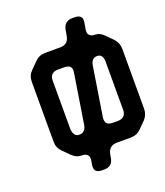

<svg xmlns="http://www.w3.org/2000/svg" viewBox="-130 -679 747 871"><g transform="rotate(-20 243.5 -243.5)"><path d="M103 -11Q123 9 147 9Q189 9 181 48L178 65Q172 104 212 104H223Q263 104 269 65L272 48Q280 9 318 9H386Q415 9 435 -11L467 -43Q487 -65 487 -93V-383Q487 -411 467 -433L435 -465Q415 -485 395 -485Q354 -485 361 -524L366 -552Q374 -591 332 -591H321Q283 -591 275 -552L270 -524Q264 -485 224 -485H152Q123 -485 103 -465L70 -432Q50 -412 50 -383V-93Q50 -64 70 -44ZM171 -83Q155 -83 148 -95.5Q141 -108 141 -122V-354Q141 -394 181 -394H210Q252 -394 244 -355L207 -121Q202 -83 171 -83ZM332 -82Q292 -82 298 -121L335 -355Q340 -391 368 -391Q396 -391 396 -354V-122Q396 -82 356 -82Z"/></g></svg>

Font: WDXL Lubrifont SC
Style: Regular
Weight: 400
Designer: [WDXL Lubrifont] Copyright 2020-2022 (c) NightFurySL2001, Skr-ZERO; [ZCOOL QingKe HuangYou] Copyright 2018-2022 (c) The 
Version: Version 2.001;hotconv 1.1.1;makeotfexe 2.6.0